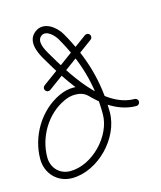

<svg xmlns="http://www.w3.org/2000/svg" viewBox="-86 -557 534 636"><g transform="rotate(-15 180.5 -239.0)"><path d="M263.7 -427.1C259.8 -432.4 252.3 -433.6 246.9 -429.7C189.6 -387.7 132.2 -345.7 74.9 -303.7C69.6 -299.8 68.4 -292.3 72.3 -286.9C76.2 -281.6 83.7 -280.4 89.1 -284.3C89.1 -284.3 89.1 -284.3 89.1 -284.3C146.4 -326.3 203.8 -368.3 261.1 -410.3C266.4 -414.2 267.6 -421.7 263.7 -427.1ZM222.6 -250C222.6 -250 222.6 -250 222.6 -250C207.9 -265.2 185.8 -272 165 -272C146.9 -272 131.8 -268 115.3 -260.4C43.7 -227.1 -2.3 -149.3 -2.3 -71.2C-2.3 -21.8 34.3 16.7 84.2 16.7C173.3 16.7 260.6 -73.9 260.6 -162C260.6 -268.4 233.1 -358.9 180.4 -451C180.4 -451 180.4 -451 180.4 -451C180.4 -451 180.4 -451 180.4 -451C163.7 -479.9 125.2 -508.9 92.8 -484.6C92.8 -484.6 92.8 -484.6 92.8 -484.6C92.8 -484.6 92.7 -484.6 92.7 -484.6C60.2 -459.8 78 -418.2 94.7 -389.9C146.5 -301.7 232.5 -159.4 351 -159C357.6 -159 363 -164.3 363 -171C363 -177.6 357.7 -183 351 -183C243.8 -183.4 161.6 -323.3 115.3 -402.1C106 -418 87.5 -450.4 107.3 -465.4C107.3 -465.4 107.2 -465.4 107.2 -465.4C107.2 -465.4 107.2 -465.4 107.2 -465.4C126.3 -479.7 150.8 -454.3 159.6 -439C159.6 -439 159.6 -439 159.6 -439C159.6 -439 159.6 -439 159.6 -439C210.3 -350.6 236.6 -264.2 236.6 -162C236.6 -87.1 160.1 -7.3 84.2 -7.3C47.5 -7.3 21.7 -34.9 21.7 -71.2C21.7 -140 62.2 -209.3 125.4 -238.6C138.7 -244.8 150.3 -248 165 -248C179.2 -248 195.2 -243.8 205.4 -233.3C210 -228.6 217.6 -228.4 222.4 -233.1C227.1 -237.7 227.2 -245.3 222.6 -250Z"/></g></svg>

Font: FRB American Cursive Guidelines Arrows Light
Style: Italic
Weight: 300
Italic angle: -25°
Version: Version 2.0;Modular Font Editor K font №1